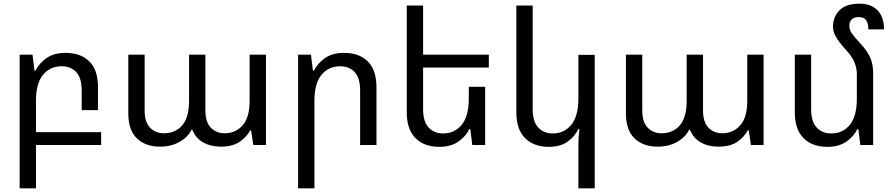

<svg xmlns="http://www.w3.org/2000/svg" viewBox="-20 -790 4870 1046"><path d="M87 236V-492H157L168 -405H173Q193 -445 233.5 -473.5Q274 -502 337 -502Q420 -502 467 -455Q514 -408 514 -314V-190H425V-297Q425 -365 395.5 -397Q366 -429 316 -429Q253 -429 214.5 -382.5Q176 -336 176 -241V-70H531V0H176V236Z M852 9Q773 9 726 -36Q679 -81 679 -171V-492H768V-188Q768 -125 797.5 -94.5Q827 -64 873 -64Q935 -64 972.5 -107Q1010 -150 1010 -241V-492H1099V-188Q1099 -125 1128.5 -94.5Q1158 -64 1204 -64Q1263 -64 1301.5 -107Q1340 -150 1340 -241V-492H1429V0H1360L1348 -80H1343Q1325 -45 1286.5 -18Q1248 9 1183 9Q1128 9 1087 -14Q1046 -37 1028 -83H1023Q1004 -43 958 -17Q912 9 852 9Z M1604 236V-492H1674L1685 -405H1690Q1710 -445 1750.5 -473.5Q1791 -502 1854 -502Q1937 -502 1984 -455Q2031 -408 2031 -314V0H1942V-297Q1942 -365 1912.5 -397Q1883 -429 1833 -429Q1770 -429 1731.5 -382.5Q1693 -336 1693 -241V236Z M2623 -317V0H2553L2542 -87H2537Q2518 -47 2477 -18.5Q2436 10 2373 10Q2291 10 2243.5 -37.5Q2196 -85 2196 -178V-760H2285V-492H2643V-422H2285V-195Q2285 -128 2315 -95.5Q2345 -63 2394 -63Q2457 -63 2495.5 -110.5Q2534 -158 2534 -252V-317Z M3220 236H3131V-1Q3131 -44 3137 -87H3131Q3112 -47 3072.5 -18.5Q3033 10 2970 10Q2888 10 2840.5 -37.5Q2793 -85 2793 -178V-760H2882V-195Q2882 -128 2912 -95.5Q2942 -63 2991 -63Q3054 -63 3092.5 -110.5Q3131 -158 3131 -252V-491H3220Z M3563 9Q3484 9 3437 -36Q3390 -81 3390 -171V-492H3479V-188Q3479 -125 3508.5 -94.5Q3538 -64 3584 -64Q3646 -64 3683.5 -107Q3721 -150 3721 -241V-492H3810V-188Q3810 -125 3839.5 -94.5Q3869 -64 3915 -64Q3974 -64 4012.5 -107Q4051 -150 4051 -241V-492H4140V0H4071L4059 -80H4054Q4036 -45 3997.5 -18Q3959 9 3894 9Q3839 9 3798 -14Q3757 -37 3739 -83H3734Q3715 -43 3669 -17Q3623 9 3563 9Z M4737 -389V0H4667L4656 -87H4651Q4632 -47 4591 -18.5Q4550 10 4487 10Q4405 10 4357.5 -37.5Q4310 -85 4310 -178V-492H4399V-195Q4399 -128 4429 -95.5Q4459 -63 4508 -63Q4571 -63 4609.5 -109.5Q4648 -156 4648 -252V-387Q4648 -419 4634.5 -451.5Q4621 -484 4587 -520Q4550 -561 4534 -589.5Q4518 -618 4518 -644Q4518 -697 4553 -733.5Q4588 -770 4663 -770Q4725 -770 4760.5 -734Q4796 -698 4796 -630H4711Q4711 -660 4699.5 -678.5Q4688 -697 4658 -697Q4633 -697 4620 -684Q4607 -671 4607 -651Q4607 -628 4620.5 -608.5Q4634 -589 4670 -550Q4707 -510 4722 -473.5Q4737 -437 4737 -389Z"/></svg>

Font: Noto Sans Living
Style: Regular
Weight: 400
Designer: Monotype Design Team
Foundry: Monotype Imaging Inc.
Version: Version 2.013; ttfautohint (v1.8.4.7-5d5b)